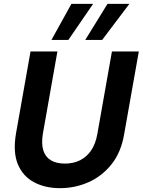

<svg xmlns="http://www.w3.org/2000/svg" viewBox="-20 -968 743 1000"><path d="M292 12Q215 12 157 -19Q99 -50 73 -112.5Q47 -175 63 -271L139 -700H279L203 -270Q195 -219 205.5 -185Q216 -151 244.5 -133.5Q273 -116 318 -116Q363 -116 397.5 -133.5Q432 -151 455 -185Q478 -219 487 -270L563 -700H703L627 -271Q611 -175 561 -112.5Q511 -50 441 -19Q371 12 292 12ZM424 -760 540 -948H654L512 -760ZM248 -760 352 -948H465L336 -760Z"/></svg>

Font: DM Sans 9pt ExtraBold
Style: Italic
Weight: 800
Italic angle: -10°
Version: Version 4.004;gftools[0.9.30]